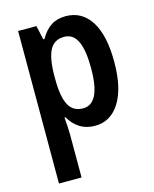

<svg xmlns="http://www.w3.org/2000/svg" viewBox="-118 -632 764 952"><g transform="rotate(-15 264.0 -156.5)"><path d="M311 -553Q394 -553 440 -481Q486 -409 486 -272Q486 -137 439.5 -63.5Q393 10 313 10Q268 10 235 -11Q202 -32 181 -69H176Q178 -45 179.5 -22.5Q181 0 181 17V240H65V-543H159L175 -471H181Q205 -513 236 -533Q267 -553 311 -553ZM277 -456Q227 -456 204.5 -415Q182 -374 181 -287V-265Q181 -176 203.5 -132.5Q226 -89 278 -89Q367 -89 367 -271Q367 -363 345.5 -409.5Q324 -456 277 -456Z"/></g></svg>

Font: Noto Sans Lao Looped Condensed SemiBold
Style: Regular
Weight: 600
Width: 3
Designer: Mark Frömberg, Ben Mitchell
Foundry: The Fontpad Ltd
Version: Version 1.002; ttfautohint (v1.8.4.7-5d5b)